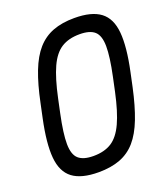

<svg xmlns="http://www.w3.org/2000/svg" viewBox="-149 -919 906 1037"><g transform="rotate(-20 304.0 -400.0)"><path d="M240 14Q141 14 90.5 -24Q40 -62 32.5 -145Q25 -228 54 -364L71 -444Q92 -546 119.5 -617Q147 -688 185 -731Q223 -774 275.5 -794Q328 -814 399 -814Q498 -814 548.5 -776Q599 -738 606.5 -655Q614 -572 585 -436L568 -356Q546 -254 518.5 -183Q491 -112 453.5 -69Q416 -26 363.5 -6Q311 14 240 14ZM243 -78Q306 -78 347.5 -104.5Q389 -131 418 -194Q447 -257 470 -364L487 -444Q510 -552 509.5 -612.5Q509 -673 482 -697.5Q455 -722 396 -722Q333 -722 291 -695.5Q249 -669 220.5 -606.5Q192 -544 169 -436L152 -356Q129 -248 129.5 -187.5Q130 -127 157.5 -102.5Q185 -78 243 -78Z"/></g></svg>

Font: Victor Mono Thin
Style: Bold Italic
Weight: 700
Italic angle: -12°
Monospace: yes
Version: Version 1.561;gftools[0.9.30]